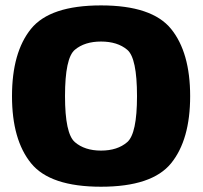

<svg xmlns="http://www.w3.org/2000/svg" viewBox="-20 -702 770 728"><path d="M363 6Q556.5 6 628.8 -83Q701 -172 701 -337.5Q701 -503 628.8 -592.2Q556.5 -681.5 363 -681.5Q169.5 -681.5 97.5 -592.5Q25.5 -503.5 25.5 -337.5Q25.5 -172 97.8 -83Q170 6 363 6ZM363 -131Q301 -131 263.8 -163.2Q226.5 -195.5 226.5 -337.5Q226.5 -482 263.8 -513.2Q301 -544.5 363 -544.5Q425.5 -544.5 462.5 -513.2Q499.5 -482 499.5 -337.5Q499.5 -195.5 462.5 -163.2Q425.5 -131 363 -131Z"/></svg>

Font: Anybody Thin ExtraBold
Style: Regular
Weight: 800
Version: Version 1.113;gftools[0.9.25]